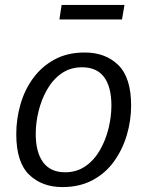

<svg xmlns="http://www.w3.org/2000/svg" viewBox="-20 -750 596 779"><path d="M324 -537Q408 -537 460 -486Q512 -435 512 -322Q512 -261 494.5 -202Q477 -143 442.5 -95Q408 -47 355.5 -19Q303 9 233 9Q150 9 98 -41.5Q46 -92 46 -206Q46 -267 63 -326.5Q80 -386 115 -433.5Q150 -481 202 -509Q254 -537 324 -537ZM313 -477Q265 -477 229.5 -452Q194 -427 171 -386.5Q148 -346 136.5 -299Q125 -252 125 -207Q125 -132 155 -91.5Q185 -51 244 -51Q291 -51 326.5 -75.5Q362 -100 385.5 -141Q409 -182 420.5 -229.5Q432 -277 432 -322Q432 -397 402.5 -437Q373 -477 313 -477ZM485 -730 475 -671H221L230 -730Z"/></svg>

Font: Bitter
Style: Italic
Weight: 400
Italic angle: -9°
Designer: Sol Matas, and Bitter project Authors
Foundry: Sol Matas
Version: Version 2.001